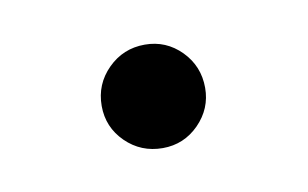

<svg xmlns="http://www.w3.org/2000/svg" viewBox="-30 -406 306 191"><g transform="rotate(-10 122.5 -310.0)"><path d="M70.3 -309.6Q70.3 -331.5 85.7 -346.9Q101.1 -362.3 123 -362.3Q144.5 -362.3 159.7 -346.9Q174.8 -331.5 174.8 -309.6Q174.8 -288.6 159.7 -273.2Q144.5 -257.8 123 -257.8Q101.1 -257.8 85.7 -272.9Q70.3 -288.1 70.3 -309.6Z"/></g></svg>

Font: Pretendard Std Light
Style: Regular
Weight: 300
Designer: Base glyphs from Inter by Rasmus Andersson; Hangeul glyphs from Noto Sans CJK(Source Han Sans) by Jang Soo-young and Kan
Foundry: Kil Hyung-jin
Version: Version 1.309